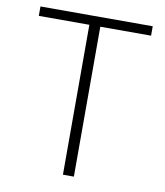

<svg xmlns="http://www.w3.org/2000/svg" viewBox="-82 -796 742 864"><g transform="rotate(10 289.0 -364.0)"><path d="M264 0V-685H33V-728H546V-685H314V0Z"/></g></svg>

Font: Noto Sans TC Thin ExtraLight
Style: Regular
Weight: 250
Version: Version 2.004-H2;hotconv 1.0.118;makeotfexe 2.5.65603